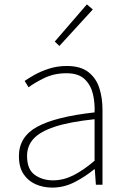

<svg xmlns="http://www.w3.org/2000/svg" viewBox="-20 -840 576 873"><path d="M218 13Q177 13 142.5 -2Q108 -17 87 -48.5Q66 -80 66 -130Q66 -218 149 -263.5Q232 -309 410 -329Q412 -372 402.5 -412.5Q393 -453 365 -480Q337 -507 282 -507Q226 -507 181 -485Q136 -463 110 -443L92 -472Q109 -484 137.5 -500Q166 -516 203.5 -528Q241 -540 284 -540Q346 -540 381.5 -512.5Q417 -485 431.5 -440Q446 -395 446 -341V0H416L411 -70H408Q368 -37 319.5 -12Q271 13 218 13ZM221 -20Q268 -20 313 -42.5Q358 -65 410 -109V-298Q296 -286 228.5 -263.5Q161 -241 132 -208.5Q103 -176 103 -131Q103 -70 138 -45Q173 -20 221 -20ZM250 -631 229 -651 375 -820 402 -797Z"/></svg>

Font: Noto Sans HK Thin
Style: Regular
Weight: 100
Designer: Ryoko NISHIZUKA 西塚涼子 (kana, bopomofo & ideographs); Paul D. Hunt (Latin, Greek & Cyrillic); Sandoll Communications 산돌커뮤니
Foundry: Adobe
Version: Version 2.004-H2;hotconv 1.0.118;makeotfexe 2.5.65603